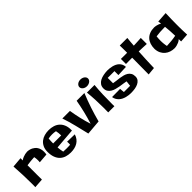

<svg xmlns="http://www.w3.org/2000/svg" viewBox="254 -2014 3314 3314"><g transform="rotate(-45 1911.0 -357.0)"><path d="M416 -233.9Q417 -246.1 418 -258.1Q418.9 -270 418.9 -282.2Q418.9 -324.2 410.2 -365.2Q364.7 -363.3 320.1 -358.9Q275.4 -354.5 230 -347.2V-250Q230 -186 230 -123.3Q230 -60.5 231 2.9L57.1 15.1Q58.6 -2.9 58.8 -20.5Q59.1 -38.1 59.1 -56.2Q59.1 -169.4 54.9 -280.3Q50.8 -391.1 43 -502.9L231 -519Q231 -505.4 230.5 -491.9Q230 -478.5 230 -464.8Q258.3 -485.4 286.9 -496.1Q315.4 -506.8 338.9 -512.2Q365.7 -518.1 391.1 -519Q448.7 -516.1 494.1 -492.7Q513.2 -482.9 531.7 -467.5Q550.3 -452.1 564.9 -429.9Q579.6 -407.7 588.4 -377.7Q597.2 -347.7 597.2 -308.1Q597.2 -294.4 595.7 -279.5Q594.2 -264.6 591.8 -248Z M1195.8 -229 814 -198.2Q816.4 -168 820.8 -138.2Q825.2 -108.4 832 -78.1Q875 -75.2 915 -75.2Q937 -75.2 957.5 -75.9Q978 -76.7 1000 -78.1Q1001 -87.9 1001.5 -97.7Q1002 -107.4 1002 -117.2Q1002 -126 1001.7 -134.5Q1001.5 -143.1 1000 -151.9L1184.1 -147.9Q1170.4 -101.6 1144.8 -68.4Q1119.1 -35.2 1084.2 -13.9Q1049.3 7.3 1006.3 17.1Q963.4 26.9 916 26.9Q857.9 26.9 806.9 11.2Q755.9 -4.4 718 -39.3Q680.2 -74.2 658.4 -130.4Q636.7 -186.5 636.7 -268.1Q636.7 -334 659.7 -381.3Q682.6 -428.7 720.9 -459.5Q759.3 -490.2 809.8 -504.6Q860.4 -519 916 -519Q974.1 -519 1025.1 -503.4Q1076.2 -487.8 1114 -454.6Q1151.9 -421.4 1173.8 -369.6Q1195.8 -317.9 1195.8 -246.1ZM809.1 -300.8H1004.9Q1004.9 -361.3 992.7 -416Q950.7 -424.8 904.8 -424.8Q859.9 -424.8 814 -416Q811 -388.7 810.1 -360.6Q809.1 -332.5 809.1 -300.8Z M1805.7 -535.2Q1700.2 -276.9 1632.3 -15.1L1359.4 7.8Q1343.8 -55.2 1329.1 -117.9Q1314.5 -180.7 1298.6 -243.4Q1282.7 -306.2 1265.1 -368.4Q1247.6 -430.7 1225.6 -493.2H1410.6Q1427.2 -388.7 1450.7 -286.9Q1474.1 -185.1 1506.3 -84Q1542.5 -196.3 1569.3 -308.8Q1596.2 -421.4 1616.7 -535.2Z M2027.8 -509.8Q2017.1 -400.9 2013.4 -294.9Q2009.8 -189 2009.8 -83Q2009.8 -64.5 2009.8 -45.7Q2009.8 -26.9 2010.7 -7.8H1859.9Q1859.9 -38.1 1860.4 -67.9Q1860.8 -97.7 1860.8 -127Q1860.8 -224.1 1856.2 -319.3Q1851.6 -414.6 1841.8 -509.8ZM2027.8 -668Q2027.8 -650.9 2019.5 -636Q2011.2 -621.1 1996.6 -610.1Q1981.9 -599.1 1962.4 -592.5Q1942.9 -585.9 1920.9 -585.9Q1898.9 -585.9 1879.9 -592.5Q1860.8 -599.1 1846.7 -610.1Q1832.5 -621.1 1824.2 -636Q1815.9 -650.9 1815.9 -668Q1815.9 -684.6 1824.2 -699.5Q1832.5 -714.4 1846.7 -725.3Q1860.8 -736.3 1879.9 -742.7Q1898.9 -749 1920.9 -749Q1942.9 -749 1962.4 -742.7Q1981.9 -736.3 1996.6 -725.3Q2011.2 -714.4 2019.5 -699.5Q2027.8 -684.6 2027.8 -668Z M2631.8 -113.8Q2631.8 -70.8 2609.9 -42.2Q2587.9 -13.7 2552.2 3.7Q2516.6 21 2471.2 28.1Q2425.8 35.2 2378.9 35.2Q2353 35.2 2323.5 32Q2293.9 28.8 2264.2 20.8Q2234.4 12.7 2206.3 -0.7Q2178.2 -14.2 2155.3 -34.7Q2132.3 -55.2 2116 -83Q2099.6 -110.8 2093.8 -147.9L2292 -149.9L2299.8 -64.9H2451.7L2462.9 -163.1Q2432.6 -169.9 2393.6 -174.8Q2354.5 -179.7 2313.5 -186.8Q2272.5 -193.8 2232.9 -205.1Q2193.4 -216.3 2162.6 -235.8Q2131.8 -255.4 2112.8 -285.2Q2093.8 -314.9 2093.8 -358.9Q2093.8 -406.2 2116.7 -438.7Q2139.6 -471.2 2177 -491Q2214.4 -510.7 2261.7 -520Q2309.1 -529.3 2357.9 -530.8Q2383.8 -530.8 2413.8 -527.8Q2443.8 -524.9 2473.6 -517.3Q2503.4 -509.8 2531 -496.6Q2558.6 -483.4 2580.3 -463.1Q2602.1 -442.9 2616 -414.3Q2629.9 -385.7 2631.8 -347.2L2439.9 -338.9V-435.1H2274.9V-305.2Q2306.6 -298.3 2345.7 -294.7Q2384.8 -291 2424.3 -285.2Q2463.9 -279.3 2501.2 -269Q2538.6 -258.8 2567.6 -239.7Q2596.7 -220.7 2614.3 -190.4Q2631.8 -160.2 2631.8 -113.8Z M3166.5 -372.1Q3119.1 -374.5 3071.5 -376.5Q3023.9 -378.4 2976.6 -379.9Q2970.7 -282.7 2966.3 -186Q2961.9 -89.4 2959.5 8.8L2816.9 22.9Q2819.8 -155.8 2819.8 -331.1V-382.8H2784.7Q2755.4 -382.8 2726.1 -382.3Q2696.8 -381.8 2667.5 -381.8V-505.9Q2680.2 -505.9 2693.1 -505.4Q2706.1 -504.9 2719.7 -504.9H2818.8Q2818.8 -550.3 2818.4 -594.5Q2817.9 -638.7 2816.9 -683.1H3002Q2997.1 -639.2 2993.4 -595.9Q2989.7 -552.7 2986.8 -509.8Q3032.2 -511.7 3076.4 -513.9Q3120.6 -516.1 3166.5 -519Z M3615.7 16.1Q3615.7 2 3615.2 -12.5Q3614.7 -26.9 3614.7 -41Q3588.9 -17.6 3560.8 -5.6Q3532.7 6.3 3509.3 12.2Q3481.9 19 3455.1 20Q3406.2 20 3361.1 5.1Q3315.9 -9.8 3280.8 -39.6Q3245.6 -69.3 3223.9 -114Q3202.1 -158.7 3199.7 -217.8Q3199.7 -277.3 3215.8 -326.4Q3231.9 -375.5 3264.2 -410.6Q3296.4 -445.8 3344.2 -465.1Q3392.1 -484.4 3455.1 -484.9Q3457 -484.9 3470 -484.1Q3482.9 -483.4 3502 -479.7Q3521 -476.1 3543.5 -468Q3565.9 -460 3587.9 -445.8L3580.1 -505.9L3772.9 -519Q3767.1 -378.9 3767.1 -240.2Q3767.1 -206.5 3767.3 -176.5Q3767.6 -146.5 3768.3 -116.9Q3769 -87.4 3770.3 -57.4Q3771.5 -27.3 3772.9 5.9ZM3387.7 -102.1Q3445.8 -104.5 3502 -109.9Q3558.1 -115.2 3612.8 -126Q3611.3 -186.5 3607.7 -243.2Q3604 -299.8 3597.7 -358.9H3569.8Q3522.5 -358.9 3474.9 -355.7Q3427.2 -352.5 3378.9 -345.2Q3373 -293.9 3373 -242.2Q3373 -222.7 3374 -205.8Q3375 -189 3376.7 -172.4Q3378.4 -155.8 3381.1 -138.7Q3383.8 -121.6 3387.7 -102.1Z"/></g></svg>

Font: Galindo
Style: Regular
Weight: 400
Version: Version 1.000